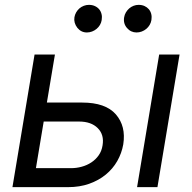

<svg xmlns="http://www.w3.org/2000/svg" viewBox="-20 -770 790 790"><path d="M122.2 -545.5H206L172.9 -348H318.2Q414.4 -348 456.7 -299.4Q498.9 -250.7 487.2 -176.1Q480.8 -139.6 462.5 -107.4Q444.2 -75.3 415.1 -51.5Q386 -27.7 346.9 -13.8Q307.9 0 259.9 0H31.2ZM272.7 -78.1Q294.7 -78.1 316.2 -84Q337.7 -89.8 355.6 -101.6Q373.6 -113.3 386 -130.9Q398.4 -148.4 402 -171.9Q409.4 -215.6 382.1 -242.9Q355.1 -269.9 305.4 -269.9H159.8L127.8 -78.1ZM634.9 -545.5H718.8L627.8 0H544ZM490.8 -698.9Q492.5 -709.5 498 -718.9Q503.6 -728.3 511.5 -735.3Q519.5 -742.2 529.5 -746.1Q539.4 -750 550.4 -750Q563.9 -750 574.6 -745.2Q585.2 -740.4 592.3 -732.1Q599.4 -723.7 602.3 -712.4Q605.1 -701 603 -687.5Q601.2 -676.5 595.7 -667.3Q590.2 -658 581.9 -651.1Q573.5 -644.2 563.2 -640.3Q552.9 -636.4 541.9 -636.4Q518.5 -636.4 502.5 -654.8Q486.5 -673.3 490.8 -698.9ZM286.2 -698.9Q288 -709.5 293.3 -718.9Q298.7 -728.3 306.6 -735.3Q314.6 -742.2 324.8 -746.1Q334.9 -750 345.9 -750Q359.4 -750 370 -745.2Q380.7 -740.4 387.8 -732.1Q394.9 -723.7 397.7 -712.4Q400.6 -701 398.4 -687.5Q396.7 -676.5 391.2 -667.3Q385.7 -658 377.3 -651.1Q369 -644.2 358.7 -640.3Q348.4 -636.4 337.4 -636.4Q313.9 -636.4 298.3 -655.5Q282.7 -675.8 286.2 -698.9Z"/></svg>

Font: Inter P
Style: Italic
Weight: 400
Italic angle: -9.40001°
Designer: Rasmus Andersson
Foundry: rsms
Version: Version 3.018;git-588b23468